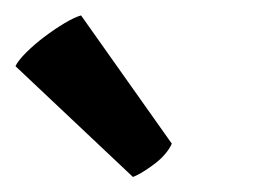

<svg xmlns="http://www.w3.org/2000/svg" viewBox="-78 -804 367 253"><path d="M-57.6 -716.8Q-54.2 -724.1 -43.7 -734.6Q-33.2 -745.1 -20 -755.1Q-6.8 -765.1 6.6 -773.2Q20 -781.2 28.8 -783.7L148.4 -614.7Q146 -608.9 140.6 -602.3Q135.3 -595.7 127.9 -589.8Q120.6 -584 112.5 -578.9Q104.5 -573.7 97.2 -570.8Z"/></svg>

Font: Basic
Style: Regular
Weight: 400
Designer: Magnus Gaarde
Foundry: Magnus Gaarde
Version: Version 1.003; ttfautohint (v1.1) -l 6 -r 16 -G 0 -x 16 -D l